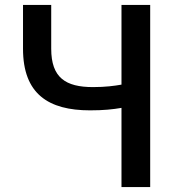

<svg xmlns="http://www.w3.org/2000/svg" viewBox="-20 -756 723 776"><path d="M471 0H587V-736H471V-414C443 -409 406 -404 356 -404C245 -404 187 -442 187 -559V-736H73V-559C73 -376 176 -310 344 -310C399 -310 436 -314 471 -320Z"/></svg>

Font: Noto Sans Japanese Medium
Style: Regular
Weight: 500
Designer: Ryoko NISHIZUKA (kana & ideographs); Paul D. Hunt (Latin, Greek & Cyrillic); Wenlong ZHANG (bopomofo); Sandoll Communica
Foundry: Adobe Systems Incorporated
Version: Version 1.000;PS 1;hotconv 1.0.78;makeotf.lib2.5.61930